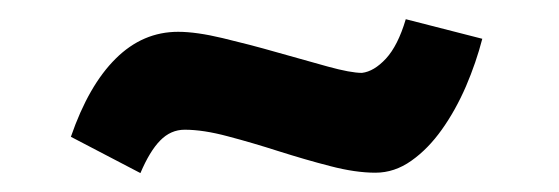

<svg xmlns="http://www.w3.org/2000/svg" viewBox="-20 -587 585 201"><path d="M127 -405.8C133.5 -421.1 140.4 -432.5 147.7 -439.9C155 -447.4 163.6 -451.2 173.3 -451.2C186.4 -451.2 201.4 -448.9 218.5 -444.3C235.6 -439.8 253.3 -434.6 271.7 -428.7C290.1 -422.9 308.1 -417.6 325.7 -413.1C343.3 -408.5 359 -406.2 373 -406.2C386.4 -406.2 398.9 -410.4 410.6 -418.7C422.4 -427 433 -437.9 442.6 -451.4C452.2 -464.9 460.6 -480 467.8 -496.6C474.9 -513.2 480.6 -529.8 484.9 -546.4L404.8 -566.9C399.3 -548.3 392.3 -534.6 384 -525.6C375.7 -516.7 367.4 -511.7 358.9 -510.7C351.1 -510.7 339.2 -512.9 323.2 -517.3C307.3 -521.7 289.6 -526.7 270 -532.2C250.5 -537.8 231.5 -542.7 213.1 -547.1C194.7 -551.5 179.2 -553.7 166.5 -553.7C141.8 -553.7 120 -544.4 101.1 -525.6C82.2 -506.9 66.6 -479.7 54.2 -443.8Z"/></svg>

Font: Antonio
Style: Regular
Weight: 400
Designer: Vernon Adams
Foundry: Vernon Adams
Version: Version 1.002